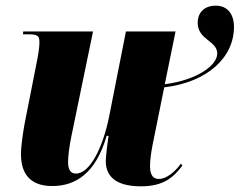

<svg xmlns="http://www.w3.org/2000/svg" viewBox="-20 -647 845 677"><path d="M477 10C557 10 592 -22 623 -63L618 -70C597 -41 567 -16 540 -16C520 -16 509 -30 509 -61C509 -80 512 -105 518 -136L559 -339C711 -357 805 -444 805 -552C805 -596 783 -627 741 -627C697 -627 677 -599 677 -567C677 -506 746 -504 746 -458C746 -417 676 -365 561 -350L599 -536H424L365 -237C343 -127 297 -35 248 -35C231 -35 220 -46 220 -75C220 -94 224 -131 232 -168L308 -536H62L61 -526H83C116 -526 119 -517 119 -498C119 -487 118 -473 112 -440L67 -212C61 -178 54 -134 54 -103C54 -43 79 9 164 9C248 9 318 -37 356 -168H363C361 -158 353 -98 353 -79C353 -34 378 10 477 10Z"/></svg>

Font: Noto Serif Display Condensed Black
Style: Italic
Weight: 900
Width: 3
Italic angle: -12°
Designer: Monotype Design Team
Foundry: Monotype Imaging Inc.
Version: Version 2.009